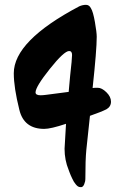

<svg xmlns="http://www.w3.org/2000/svg" viewBox="-20 -814 482 794"><path d="M420 -362Q398 -351 352 -335L337 -194Q333 -154 333 -75Q333 -63 328 -51.5Q323 -40 315 -40Q307 -40 302.5 -43Q298 -46 293.5 -51.5Q289 -57 285.5 -62.5Q282 -68 278.5 -76Q275 -84 272.5 -89Q270 -94 267.5 -101.5Q265 -109 264 -111Q247 -152 247 -199Q247 -200 253 -302Q190 -281 163 -281Q79 -281 60 -360Q37 -452 37 -511Q37 -645 308 -788Q322 -794 335.5 -794Q349 -794 356 -780Q365 -766 372.5 -723Q380 -680 380 -662Q380 -607 363 -450Q368 -451 384.5 -451Q401 -451 420 -432.5Q439 -414 439 -393.5Q439 -373 420 -362ZM127 -432Q127 -420 148 -420Q157 -420 172 -422Q232 -430 264 -434Q266 -457 270 -500Q278 -570 278 -586.5Q278 -603 266 -603Q245 -603 186 -529Q127 -455 127 -432Z"/></svg>

Font: Ma Shan Zheng
Style: Regular
Weight: 400
Designer: ZhongQi
Foundry: ZhongQi
Version: Version 2.001